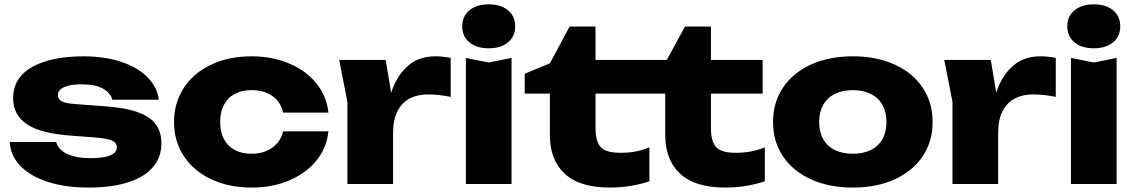

<svg xmlns="http://www.w3.org/2000/svg" viewBox="-20 -848 5222 885"><path d="M388.3 16.6Q281.8 16.6 200.7 -9.6Q119.5 -35.7 73.7 -83.5Q27.8 -131.3 24.8 -193.6H238.7Q245.3 -170 265.7 -153.3Q286 -136.6 319.1 -127.9Q352.2 -119.1 397.8 -119.1Q437.5 -119.1 464.6 -124.7Q491.6 -130.2 505.1 -141.6Q518.6 -152.9 518.6 -170.1Q518.6 -183.9 508.5 -192.6Q498.5 -201.2 475.8 -206.6Q453.1 -212 414.8 -214.7L314.9 -222.1Q166.4 -232.4 103.5 -275.6Q40.5 -318.8 40.5 -394.6Q40.5 -489.9 128.1 -539.2Q215.6 -588.4 365.8 -588.4Q461.2 -588.4 537.6 -563.3Q613.9 -538.1 659.4 -492.5Q705 -446.9 711.9 -388.3H498.1Q489.8 -419.5 454.7 -439.4Q419.5 -459.3 356.2 -459.3Q303.1 -459.3 275 -446.3Q246.8 -433.3 246.8 -409.7Q246.8 -390.9 264.2 -381.2Q281.6 -371.6 328 -368.2L459.9 -358.4Q558.5 -351.7 616.3 -330.4Q674.1 -309 699 -273.9Q723.9 -238.8 723.9 -187.6Q723.9 -121.8 683.6 -76.1Q643.3 -30.4 568 -6.9Q492.8 16.6 388.3 16.6Z M1139.8 16.6Q1035 16.6 953.9 -21.6Q872.7 -59.7 827.5 -128.2Q782.2 -196.6 782.2 -285.6Q782.2 -374.5 827.5 -443.3Q872.7 -512.1 953.9 -550.3Q1035 -588.4 1139.8 -588.4Q1234.6 -588.4 1312.1 -555.8Q1389.6 -523.2 1437.7 -464.4Q1485.7 -405.5 1493.8 -329H1284.8Q1274.1 -378.4 1235.5 -405.4Q1197 -432.5 1139.8 -432.5Q1095.4 -432.5 1062.8 -415.5Q1030.1 -398.5 1012.5 -365.2Q994.8 -332 994.8 -285.6Q994.8 -239.2 1012.5 -206.3Q1030.1 -173.3 1062.8 -156.3Q1095.4 -139.3 1139.8 -139.3Q1195.7 -139.3 1234.9 -167.4Q1274.1 -195.4 1284.8 -242.5H1493.8Q1485.7 -166 1438 -107.3Q1390.2 -48.6 1312.4 -16Q1234.6 16.6 1139.8 16.6Z M1757.8 -571.8 1791.8 -367.8V0H1581.3V-378.5L1543.4 -571.8ZM1952.6 -412.8Q1905.7 -412.8 1869.8 -394.8Q1834 -376.8 1812.9 -336.9Q1791.8 -297 1791.8 -233.3L1752.1 -282.6Q1764.2 -374.1 1790.1 -440.8Q1816 -507.6 1864.5 -548Q1912.9 -588.4 1987.2 -588.4Q2003.9 -588.4 2022 -586.6Q2040.1 -584.7 2057.4 -581V-401.4Q2028.9 -407.4 2001.9 -410.1Q1974.9 -412.8 1952.6 -412.8Z M2232.6 -559.9 2337.9 -581V0H2127.4V-581ZM2110.6 -726.7Q2110.6 -773.3 2143.9 -800.7Q2177.1 -828 2232.6 -828Q2288.2 -828 2321.4 -800.7Q2354.7 -773.3 2354.7 -726.7Q2354.7 -680.1 2321.4 -652.7Q2288.2 -625.4 2232.6 -625.4Q2177.1 -625.4 2143.9 -652.7Q2110.6 -680.1 2110.6 -726.7Z M2398.6 -508.1 2514.5 -556 2605.5 -725.7H2725V-571.8H2963.3V-416.6H2725V-260Q2725 -215.9 2735.6 -190.8Q2746.2 -165.7 2770.6 -154.7Q2795 -143.7 2840.1 -143.7Q2879.2 -143.7 2911.6 -150.1Q2943.9 -156.5 2973.3 -169V-12.6Q2939.4 -0.2 2890.8 8.2Q2842.2 16.6 2791.6 16.6Q2651.8 16.6 2583.1 -47.1Q2514.5 -110.7 2514.5 -225.7V-416.6H2398.6ZM2930.6 -571.8H3140.4L3000.5 -474.8L3137.5 -725.7H3257V-571.8H3495.3V-416.6H3257V-260Q3257 -215.9 3267.6 -190.8Q3278.2 -165.7 3302.6 -154.7Q3327 -143.7 3372.4 -143.7Q3411.5 -143.7 3443.7 -150.3Q3475.9 -156.8 3505.3 -169V-12.6Q3471.4 -0.2 3422.8 8.2Q3374.2 16.6 3323.6 16.6Q3183.8 16.6 3115.1 -47.1Q3046.4 -110.7 3046.4 -225.7V-416.6H2930.6Z M3543.2 -285.6Q3543.2 -375.5 3589.1 -444.2Q3635.1 -512.8 3718.4 -550.6Q3801.8 -588.4 3910.9 -588.4Q4020.1 -588.4 4103.5 -550.6Q4186.8 -512.8 4232.8 -444.2Q4278.7 -375.5 4278.7 -285.6Q4278.7 -195.6 4232.8 -127.4Q4186.8 -59.1 4103.5 -21.2Q4020.1 16.6 3910.9 16.6Q3801.8 16.6 3718.4 -21.2Q3635.1 -59.1 3589.1 -127.4Q3543.2 -195.6 3543.2 -285.6ZM4066.1 -285.6Q4066.1 -331 4047.6 -364.2Q4029.1 -397.5 3994.1 -415Q3959.1 -432.5 3910.9 -432.5Q3862.8 -432.5 3827.8 -415Q3792.8 -397.5 3774.3 -364.2Q3755.8 -331 3755.8 -285.6Q3755.8 -239.9 3774.3 -206.9Q3792.8 -174 3827.8 -156.7Q3862.8 -139.3 3910.9 -139.3Q3959.1 -139.3 3994.1 -156.7Q4029.1 -174 4047.6 -206.9Q4066.1 -239.9 4066.1 -285.6Z M4546.8 -571.8 4580.8 -367.8V0H4370.3V-378.5L4332.4 -571.8ZM4741.6 -412.8Q4694.7 -412.8 4658.8 -394.8Q4623 -376.8 4601.9 -336.9Q4580.8 -297 4580.8 -233.3L4541.1 -282.6Q4553.2 -374.1 4579.1 -440.8Q4605 -507.6 4653.5 -548Q4701.9 -588.4 4776.2 -588.4Q4792.9 -588.4 4811 -586.6Q4829.1 -584.7 4846.4 -581V-401.4Q4817.9 -407.4 4790.9 -410.1Q4763.9 -412.8 4741.6 -412.8Z M5021.6 -559.9 5126.9 -581V0H4916.4V-581ZM4899.6 -726.7Q4899.6 -773.3 4932.9 -800.7Q4966.1 -828 5021.6 -828Q5077.2 -828 5110.4 -800.7Q5143.7 -773.3 5143.7 -726.7Q5143.7 -680.1 5110.4 -652.7Q5077.2 -625.4 5021.6 -625.4Q4966.1 -625.4 4932.9 -652.7Q4899.6 -680.1 4899.6 -726.7Z"/></svg>

Font: Unbounded Variable
Style: Regular
Weight: 400
Designer: Luke Prowse, Jean-Baptiste Morizot, Fátima Lázaro, Florian Runge
Foundry: NaN
Version: Version 1.600;FEAKit 1.0